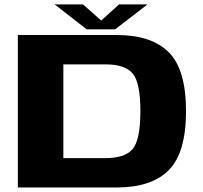

<svg xmlns="http://www.w3.org/2000/svg" viewBox="-20 -830 900 850"><path d="M59 -675H496.5Q651 -675 727.2 -598.5Q803.5 -522 803.5 -338Q803.5 -153.5 727.2 -76.8Q651 0 496.5 0H59ZM448 -130Q533 -130 567.2 -170.2Q601.5 -210.5 601.5 -338Q601.5 -464.5 567.2 -504.8Q533 -545 448 -545H260.5V-130H448ZM347.5 -810.5 428 -739 507 -810.5H633L489.5 -700H364L222 -810.5Z"/></svg>

Font: Anybody Wide
Style: Bold
Weight: 700
Width: 7
Designer: Tyler Finck
Foundry: Etcetera Type Company
Version: Version 1.000; ttfautohint (v1.8)